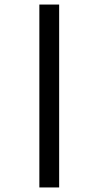

<svg xmlns="http://www.w3.org/2000/svg" viewBox="-20 -772 433 844"><path d="M240 -752V52H153V-752Z"/></svg>

Font: Pathway Extreme 12pt SemiBold
Style: Regular
Weight: 600
Version: Version 1.001;gftools[0.9.26]